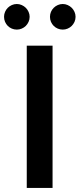

<svg xmlns="http://www.w3.org/2000/svg" viewBox="-57 -925 392 945"><path d="M201.7 0H74.7V-700.2H201.7ZM88.9 -842.3Q88.9 -829.1 83.7 -817.6Q78.6 -806.2 70.1 -797.6Q61.5 -789.1 50 -784.2Q38.6 -779.3 25.9 -779.3Q12.7 -779.3 1.2 -784.2Q-10.3 -789.1 -18.8 -797.6Q-27.3 -806.2 -32.2 -817.6Q-37.1 -829.1 -37.1 -842.3Q-37.1 -855 -32.2 -866.5Q-27.3 -877.9 -18.8 -886.5Q-10.3 -895 1.2 -900.1Q12.7 -905.3 25.9 -905.3Q38.6 -905.3 50 -900.1Q61.5 -895 70.1 -886.5Q78.6 -877.9 83.7 -866.5Q88.9 -855 88.9 -842.3ZM314.9 -842.3Q314.9 -829.1 309.8 -817.6Q304.7 -806.2 296.1 -797.6Q287.6 -789.1 276.1 -784.2Q264.6 -779.3 252 -779.3Q238.8 -779.3 227.3 -784.2Q215.8 -789.1 207.3 -797.6Q198.7 -806.2 193.8 -817.6Q189 -829.1 189 -842.3Q189 -855 193.8 -866.5Q198.7 -877.9 207.3 -886.5Q215.8 -895 227.3 -900.1Q238.8 -905.3 252 -905.3Q264.6 -905.3 276.1 -900.1Q287.6 -895 296.1 -886.5Q304.7 -877.9 309.8 -866.5Q314.9 -855 314.9 -842.3Z"/></svg>

Font: Audiowide
Style: Regular
Weight: 400
Designer: Astigmatic (AOETI)
Foundry: Astigmatic (AOETI)
Version: Version 1.002